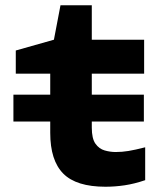

<svg xmlns="http://www.w3.org/2000/svg" viewBox="-20 -700 640 730"><path d="M31 -238V-340H171V-420H40V-508L185 -549L210 -680H329V-549H528V-420H329V-340H527V-238H329V-215Q329 -173 343 -153.5Q357 -134 378 -128Q399 -122 420 -122Q444 -122 468.5 -126Q493 -130 532 -140V-15Q491 -1 454 4.5Q417 10 381 10Q270 10 220.5 -40Q171 -90 171 -195V-238Z"/></svg>

Font: Noto Sans Mono ExtraBold
Style: Regular
Weight: 800
Designer: Monotype Design Team
Foundry: Monotype Imaging Inc.
Version: Version 2.014